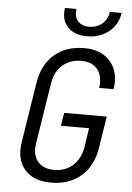

<svg xmlns="http://www.w3.org/2000/svg" viewBox="-62 -996 725 1052"><g transform="rotate(5 300.0 -470.0)"><path d="M259 10Q162 10 113.5 -46Q65 -102 80 -197L133 -533Q150 -631 214 -685.5Q278 -740 378 -740Q441 -740 484 -713.5Q527 -687 546.5 -640Q566 -593 556 -530H477Q486 -594 456.5 -631.5Q427 -669 366 -669Q305 -669 263.5 -632.5Q222 -596 212 -533L159 -197Q149 -134 179 -97.5Q209 -61 270 -61Q332 -61 373 -98.5Q414 -136 425 -200L441 -305H286L298 -377H532L504 -200Q487 -100 422.5 -45Q358 10 259 10ZM385 -806Q315 -806 278.5 -845.5Q242 -885 252 -950H315Q309 -909 330 -884Q351 -859 392 -859Q435 -859 464 -884Q493 -909 499 -950H564Q554 -885 505 -845.5Q456 -806 385 -806Z"/></g></svg>

Font: JetBrains Mono NL Light
Style: Italic
Weight: 300
Italic angle: -9°
Designer: Philipp Nurullin, Konstantin Bulenkov
Foundry: JetBrains
Version: Version 2.304; ttfautohint (v1.8.4.7-5d5b)